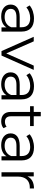

<svg xmlns="http://www.w3.org/2000/svg" viewBox="1204 -1884 686 3133"><g transform="rotate(90 1546.5 -318.0)"><path d="M247 5C332 5 396 -27 428 -82V0H496V-326C496 -461 420 -530 283 -530C200 -530 122 -504 69 -459L101 -406C145 -445 209 -468 276 -468C373 -468 425 -420 425 -329V-297H258C117 -297 55 -237 55 -148C55 -56 130 5 247 5ZM125 -150C125 -213 170 -244 260 -244H425V-158C397 -89 338 -51 258 -51C174 -51 125 -89 125 -150Z M814 0H887L1121 -526H1051L852 -78L655 -526H581Z M1353 5C1438 5 1502 -27 1534 -82V0H1602V-326C1602 -461 1526 -530 1389 -530C1306 -530 1228 -504 1175 -459L1207 -406C1251 -445 1315 -468 1382 -468C1479 -468 1531 -420 1531 -329V-297H1364C1223 -297 1161 -237 1161 -148C1161 -56 1236 5 1353 5ZM1231 -150C1231 -213 1276 -244 1366 -244H1531V-158C1503 -89 1444 -51 1364 -51C1280 -51 1231 -89 1231 -150Z M1807 -466V-148C1807 -51 1862 5 1961 5C2004 5 2045 -8 2072 -32L2047 -83C2027 -66 1998 -56 1969 -56C1910 -56 1878 -89 1878 -152V-466H2038V-526H1878V-641H1807V-526H1713V-466Z M2349 5C2434 5 2498 -27 2530 -82V0H2598V-326C2598 -461 2522 -530 2385 -530C2302 -530 2224 -504 2171 -459L2203 -406C2247 -445 2311 -468 2378 -468C2475 -468 2527 -420 2527 -329V-297H2360C2219 -297 2157 -237 2157 -148C2157 -56 2232 5 2349 5ZM2227 -150C2227 -213 2272 -244 2362 -244H2527V-158C2499 -89 2440 -51 2360 -51C2276 -51 2227 -89 2227 -150Z M2862 0V-268C2862 -391 2928 -462 3039 -462L3056 -461V-530C2959 -530 2892 -494 2859 -423V-526H2791V0Z"/></g></svg>

Font: Malon Grotesk
Style: Regular
Weight: 400
Designer: Julieta Ulanovsky
Foundry: Julieta Ulanovsky
Version: Version 7.200